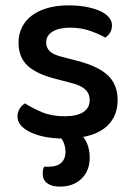

<svg xmlns="http://www.w3.org/2000/svg" viewBox="-20 -502 499 715"><path d="M290 8Q314 39 314 85Q314 134 283.5 163.5Q253 193 202 193Q173 193 156 180.5Q139 168 139 145Q139 139 140 132Q141 125 144 119H158Q193 119 208.5 104Q224 89 224 63Q224 52 220.5 39Q217 26 209 14Q136 12 90.5 -11Q45 -34 45 -68Q45 -83 52.5 -96Q60 -109 73 -117Q101 -99 137 -84Q173 -69 221 -69Q266 -69 290 -84.5Q314 -100 314 -129Q314 -154 297.5 -169Q281 -184 249 -192L181 -210Q113 -228 81 -259Q49 -290 49 -344Q49 -373 61 -398.5Q73 -424 96.5 -442.5Q120 -461 155 -471.5Q190 -482 235 -482Q271 -482 300.5 -476.5Q330 -471 351.5 -461.5Q373 -452 385 -438Q397 -424 397 -408Q397 -392 390 -380.5Q383 -369 372 -362Q354 -373 318.5 -386Q283 -399 242 -399Q200 -399 176 -384.5Q152 -370 152 -344Q152 -324 165.5 -311Q179 -298 212 -290L270 -275Q346 -255 382 -221Q418 -187 418 -129Q418 -75 385.5 -39.5Q353 -4 290 8Z"/></svg>

Font: Baloo 2 Latin Medium
Style: Regular
Weight: 500
Designer: Sarang Kulkarni and Ek Type
Foundry: Ek Type
Version: Version 1.001